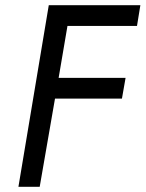

<svg xmlns="http://www.w3.org/2000/svg" viewBox="-20 -720 561 740"><path d="M192 -340H450L464 -420H206L240 -620H508L521 -700H254H216H168L51 0H133Z"/></svg>

Font: Jost* 400 Book Italic
Style: Italic
Weight: 400
Italic angle: -10°
Version: Version 3.200; ttfautohint (v0.97) -l 8 -r 50 -G 200 -x 14 -